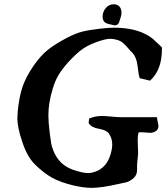

<svg xmlns="http://www.w3.org/2000/svg" viewBox="-20 -866 790 913"><path d="M520.5 -845.7Q538.1 -845.7 547.9 -835Q557.6 -824.2 557.6 -805.7Q557.6 -797.9 555.7 -789.6Q553.7 -781.2 549.8 -770.5Q546.9 -761.7 545.4 -757.8Q543.9 -753.9 538.6 -749.5Q533.2 -745.1 525.4 -745.1Q518.6 -746.1 504.9 -750Q502.9 -750 498 -751.5Q493.2 -752.9 491.7 -753.4Q490.2 -753.9 486.3 -755.4Q482.4 -756.8 480.5 -758.3Q478.5 -759.8 476.6 -761.7Q474.6 -763.7 472.7 -766.6Q467.8 -776.4 467.8 -786.1Q467.8 -809.6 482.9 -827.6Q498 -845.7 520.5 -845.7ZM636.7 -140.6Q636.7 -130.9 634.3 -109.4Q631.8 -87.9 631.8 -77.1V-59.6Q631.8 -38.1 621.1 -25.4Q613.3 -15.6 602.5 -9.3Q591.8 -2.9 586.4 -1Q581.1 1 561.5 4.9Q542 8.8 539.1 9.8Q461.9 27.3 416 27.3Q377.9 27.3 328.1 15.6Q267.6 1 227.5 -21Q187.5 -43 144.5 -85.9Q108.4 -122.1 85.9 -191.4Q62.5 -259.8 62.5 -304.7Q62.5 -314.5 64.5 -337.9Q71.3 -407.2 87.4 -454.1Q103.5 -501 140.6 -554.7Q173.8 -602.5 208.5 -629.9Q243.2 -657.2 302.7 -688.5Q340.8 -708 372.1 -715.8Q403.3 -723.6 455.1 -729.5Q498 -734.4 521.5 -734.4Q622.1 -734.4 685.5 -696.3Q698.2 -688.5 708 -680.2Q717.8 -671.9 729.5 -660.2Q741.2 -648.4 750 -640.6V-631.8Q750 -533.2 693.4 -482.4L644.5 -494.1Q638.7 -509.8 634.3 -550.8Q629.9 -591.8 611.3 -613.3Q601.6 -622.1 589.4 -636.7Q577.1 -651.4 565.9 -661.1Q554.7 -670.9 539.1 -675.8Q519.5 -681.6 503.9 -681.6Q481.4 -681.6 433.6 -664.1Q392.6 -648.4 365.7 -627.9Q338.9 -607.4 304.7 -570.3Q274.4 -536.1 258.3 -509.3Q242.2 -482.4 230.5 -443.4Q210 -376 210 -317.4Q210 -287.1 216.8 -230.5Q221.7 -196.3 223.6 -183.1Q225.6 -169.9 234.4 -147.9Q243.2 -126 257.8 -107.4Q286.1 -70.3 339.8 -54.7Q377 -43 398.4 -43Q419.9 -43 445.3 -54.7Q489.3 -76.2 505.9 -132.8Q513.7 -159.2 513.7 -179.7Q513.7 -208 498 -230.5Q487.3 -247.1 451.2 -253.4Q415 -259.8 404.3 -277.3Q400.4 -277.3 402.3 -289.6Q404.3 -301.8 404.3 -302.7Q432.6 -314.5 464.8 -314.5Q479.5 -314.5 510.3 -311.5Q541 -308.6 558.6 -308.6H726.6Q726.6 -300.8 730 -286.6Q733.4 -272.5 733.4 -266.6Q733.4 -251 721.2 -242.7Q709 -234.4 693.4 -234.4Q687.5 -234.4 673.3 -235.8Q659.2 -237.3 651.4 -237.3Q642.6 -237.3 638.7 -236.3Q634.8 -220.7 634.8 -200.2Q634.8 -191.4 635.7 -171.4Q636.7 -151.4 636.7 -140.6Z"/></svg>

Font: Essays1743
Style: Italic
Weight: 500
Italic angle: -10°
Designer: Based on the typeface in a 1743 English translation of the essays of Montaigne.  PostScript/TrueType font designed by Jo
Version: Version 002.100